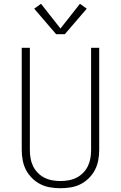

<svg xmlns="http://www.w3.org/2000/svg" viewBox="-20 -988 640 1016"><path d="M300 8Q273 8 245.5 3.5Q218 -1 193.5 -13.5Q169 -26 149.5 -45.5Q130 -65 117.5 -89Q105 -113 100 -140.5Q95 -168 95 -195V-735H138V-195Q138 -173 141.5 -151.5Q145 -130 154.5 -110Q164 -90 179.5 -74Q195 -58 214.5 -48Q234 -38 256 -34Q278 -30 300 -30Q322 -30 344 -34Q366 -38 385.5 -48Q405 -58 420.5 -74Q436 -90 445.5 -110Q455 -130 458.5 -151.5Q462 -173 462 -195V-735H505V-195Q505 -168 500 -140.5Q495 -113 482.5 -89Q470 -65 450.5 -45.5Q431 -26 406.5 -13.5Q382 -1 354.5 3.5Q327 8 300 8ZM277 -807 161 -942 197 -968 300 -837 403 -968 439 -942 323 -807Z"/></svg>

Font: Zed Sans Extralight Extended
Style: Regular
Weight: 200
Width: 7
Designer: Belleve Invis
Foundry: Belleve Invis
Version: Version 1.0.0; ttfautohint (v1.8.4)